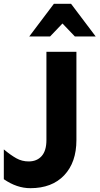

<svg xmlns="http://www.w3.org/2000/svg" viewBox="-20 -973 521 1005"><path d="M139 12Q252 12 316 -55.5Q380 -123 380 -240V-702H223V-240Q223 -184 198 -156Q173 -128 130 -128Q95 -128 65.5 -144.5Q36 -161 0 -191V-35Q68 12 139 12ZM352 -953H262L133 -782H242L307 -850L372 -782H481Z"/></svg>

Font: Geom
Style: Bold
Weight: 700
Version: Version 1.102